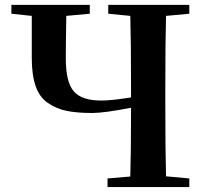

<svg xmlns="http://www.w3.org/2000/svg" viewBox="-20 -762 835 782"><path d="M751 -706.1 656.2 -697.3Q653.3 -597.7 653.3 -394.5V-345.7Q653.3 -143.6 656.2 -43.9L751 -35.2V0H418V-35.2L510.7 -43Q513.7 -135.7 513.7 -323.2Q404.3 -301.8 356.4 -301.8Q293 -301.8 251 -310.5Q209 -319.3 174.8 -342.8Q140.6 -366.2 125 -411.6Q109.4 -457 109.4 -526.4V-697.3L26.4 -706.1V-742.2H345.7V-706.1L250 -697.3Q248 -578.1 248 -524.4Q248 -426.8 280.8 -389.6Q313.5 -352.5 391.6 -352.5Q434.6 -352.5 513.7 -365.2V-394.5Q513.7 -597.7 510.7 -697.3L420.9 -706.1V-742.2H751Z"/></svg>

Font: GenRyuMin TW TTF Bold
Style: Regular
Weight: 700
Version: Version 1.300